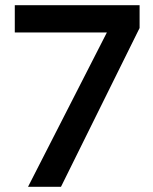

<svg xmlns="http://www.w3.org/2000/svg" viewBox="-20 -720 588 740"><path d="M392 -595H37V-700H518V-612L215 0H88Z"/></svg>

Font: Oak Sans SemiBold
Style: Regular
Weight: 600
Designer: Erik Kennedy, Walven
Foundry: Erik Kennedy, Walven
Version: Version 1.000